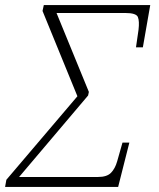

<svg xmlns="http://www.w3.org/2000/svg" viewBox="-72 -734 624 754"><path d="M-52 0 -47 -28 232 -356 95 -691 100 -714H518L489 -548H462L472 -617Q476 -651 469.5 -667Q463 -683 420 -683H150L277 -373L274 -359L3 -39H313Q348 -39 364 -55.5Q380 -72 388 -100L409 -174H436L392 0Z"/></svg>

Font: Noto Serif SemiCondensed ExtraLight
Style: Italic
Weight: 200
Width: 4
Italic angle: -12°
Designer: Monotype Design Team
Foundry: Monotype Imaging Inc.
Version: Version 2.013